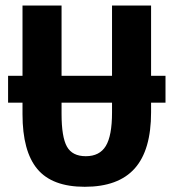

<svg xmlns="http://www.w3.org/2000/svg" viewBox="-20 -679 640 708"><path d="M9.8 -399.4H63V-658.7H207V-399.4H393.1V-658.7H537.1V-399.4H590.3V-300.3H537.1V-265.1Q537.1 -125.5 476.8 -57.9Q416.5 9.8 292.5 9.8Q172.4 9.8 117.7 -55.7Q63 -121.1 63 -257.8V-300.3H9.8ZM296.4 -103Q347.2 -103 370.1 -140.6Q393.1 -178.2 393.1 -264.2V-300.3H207V-259.3Q207 -173.8 226.8 -138.4Q246.6 -103 296.4 -103Z"/></svg>

Font: Liberation Mono
Style: Bold
Weight: 700
Monospace: yes
Designer: Steve Matteson
Foundry: Ascender Corporation
Version: Version 2.1.5